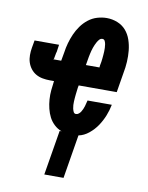

<svg xmlns="http://www.w3.org/2000/svg" viewBox="-84 -599 668 865"><g transform="rotate(10 250.0 -166.5)"><path d="M179 205 213 0H222Q203 -7 188 -21Q173 -35 164 -52.5Q155 -70 150 -90.5Q145 -111 143.5 -132Q142 -153 144 -174.5Q146 -196 149 -217H130Q113 -217 96.5 -220Q80 -223 66 -231Q52 -239 42 -252Q32 -265 27 -280.5Q22 -296 22 -313.5Q22 -331 25 -348L31 -382H143L138 -347Q138 -347 138 -347Q138 -347 138 -347Q138 -347 138 -346.5Q138 -346 137 -346Q136 -339 134.5 -332.5Q133 -326 132 -319Q132 -319 132 -318Q132 -317 132 -317Q132 -315 130.5 -315Q129 -315 129 -314Q129 -314 129.5 -313.5Q130 -313 130 -313H165L172 -352Q175 -374 181 -395.5Q187 -417 196 -437.5Q205 -458 218.5 -477Q232 -496 250.5 -510.5Q269 -525 291 -531.5Q313 -538 334 -538Q360 -538 383.5 -528.5Q407 -519 422.5 -501Q438 -483 446 -459.5Q454 -436 456.5 -411Q459 -386 457.5 -359.5Q456 -333 451 -308L436 -217H262L260 -207Q259 -199 258 -190.5Q257 -182 256 -174Q255 -166 254.5 -158Q254 -150 253.5 -142Q253 -134 253.5 -126Q254 -118 255.5 -110.5Q257 -103 260.5 -95.5Q264 -88 272 -88Q279 -88 285 -93Q291 -98 294.5 -104Q298 -110 301 -116.5Q304 -123 306 -130Q308 -137 309.5 -143.5Q311 -150 313 -157H424Q419 -131 409 -106Q399 -81 384 -58.5Q369 -36 347 -18Q325 0 300 5L267 205ZM278 -313H340L341 -323Q343 -331 344 -339Q345 -347 346 -355.5Q347 -364 347.5 -372Q348 -380 348.5 -388Q349 -396 348.5 -404Q348 -412 347 -419.5Q346 -427 342.5 -434.5Q339 -442 331 -442Q323 -442 317.5 -436Q312 -430 308 -423Q304 -416 301 -409Q298 -402 295.5 -395Q293 -388 291 -380.5Q289 -373 287.5 -366Q286 -359 284.5 -351.5Q283 -344 282 -337Z"/></g></svg>

Font: Iosevka Curly Slab Oblique
Style: Bold
Weight: 700
Italic angle: -9°
Monospace: yes
Designer: Belleve Invis
Foundry: Belleve Invis
Version: Version 11.1.0; ttfautohint (v1.8.3)